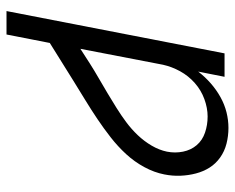

<svg xmlns="http://www.w3.org/2000/svg" viewBox="-86 -636 722 590"><g transform="rotate(90 275.0 -341.0)"><path d="M14 0 144 -670H216L200 -589Q216 -610 236 -627.5Q256 -645 278.5 -657.5Q301 -670 325 -676Q349 -682 373 -682Q398 -682 421.5 -676Q445 -670 464 -656.5Q483 -643 495 -624Q507 -605 513 -582Q519 -559 520 -534.5Q521 -510 516 -485Q510 -454 493.5 -423.5Q477 -393 453.5 -367.5Q430 -342 402.5 -320.5Q375 -299 346 -279.5Q317 -260 287.5 -242Q258 -224 229 -206Q200 -188 170.5 -169.5Q141 -151 112 -133L86 0ZM130 -227Q153 -242 175 -256Q197 -270 220.5 -283.5Q244 -297 266.5 -310.5Q289 -324 311.5 -338Q334 -352 355.5 -368Q377 -384 395.5 -403.5Q414 -423 427.5 -446Q441 -469 446 -493Q451 -518 446 -542.5Q441 -567 426 -584.5Q411 -602 387.5 -610Q364 -618 338 -618Q312 -618 284.5 -608Q257 -598 235 -578.5Q213 -559 199 -533.5Q185 -508 179 -481Z"/></g></svg>

Font: Lode Term
Style: Italic
Weight: 400
Italic angle: -11°
Monospace: yes
Designer: Belleve Invis
Foundry: Belleve Invis
Version: Version 29.2.0